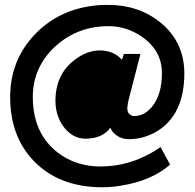

<svg xmlns="http://www.w3.org/2000/svg" viewBox="-20 -708 814 803"><path d="M22.5 -301.8Q22.5 -458 128.9 -567.4Q240.2 -680.7 413.1 -687.5Q422.9 -687.5 432.6 -687.5Q558.6 -687.5 649.4 -615.2Q750 -534.2 751 -402.3Q751 -226.6 633.8 -157.2Q580.1 -126 518.6 -126Q476.6 -126 450.2 -158.2Q444.3 -167 441.4 -173.8Q409.2 -128.9 338.9 -127.9Q278.3 -127.9 239.3 -187.5Q211.9 -231.4 211.9 -286.1Q211.9 -400.4 297.9 -461.9Q346.7 -497.1 398.4 -497.1Q455.1 -496.1 488.3 -460L490.2 -458L498 -482.4H567.4L520.5 -300.8Q513.7 -276.4 512.7 -259.8Q510.7 -232.4 531.2 -224.6Q536.1 -222.7 542 -222.7Q585 -222.7 618.2 -264.6Q657.2 -314.5 657.2 -402.3Q657.2 -498 570.3 -556.6Q506.8 -598.6 434.6 -598.6Q304.7 -598.6 211.9 -514.6Q118.2 -428.7 117.2 -303.7Q117.2 -148.4 223.6 -68.4Q297.9 -11.7 401.4 -11.7Q536.1 -12.7 651.4 -92.8L691.4 -19.5Q614.3 47.9 486.3 68.4Q446.3 75.2 408.2 75.2Q225.6 75.2 119.1 -37.1Q22.5 -139.6 22.5 -301.8Z"/></svg>

Font: Post No Bills Jaffna
Style: Bold
Weight: 700
Designer: Kosala Senevirathne, Siva Puranthara, Lasantha Premarathna, Tharique Azeez
Foundry: Mooniak
Version: Version 1.220 ; ttfautohint (v1.6)